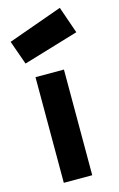

<svg xmlns="http://www.w3.org/2000/svg" viewBox="-121 -826 541 876"><g transform="rotate(-15 149.5 -388.0)"><path d="M-1 -684.1 255.9 -775.9 299.8 -648.9 39.1 -570.8ZM66.9 0V-499H201.2V0Z"/></g></svg>

Font: TitilliumText25L
Style: 999 wt
Weight: 900
Designer: Accademia di Belle Arti di Urbino and others
Foundry: Accademia di Belle Arti di Urbino and others.
Version: Version 25.000